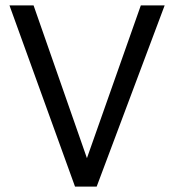

<svg xmlns="http://www.w3.org/2000/svg" viewBox="-20 -689 643 709"><path d="M15 -669 257 0H337L588 -669H500L301 -105L104 -669Z"/></svg>

Font: KpMath
Style: Sans
Weight: 400
Version: Version 0.64